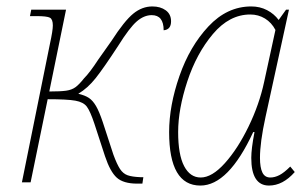

<svg xmlns="http://www.w3.org/2000/svg" viewBox="-20 -566 947 596"><path d="M306 -81 273 -182Q260 -221 249.5 -235Q239 -249 214 -253.5Q189 -258 128 -258L75 0H48L135 -430Q144 -471 144 -487Q144 -506 135 -511Q126 -516 93 -516H73L77 -536H185L133 -282Q168 -282 185.5 -284.5Q203 -287 214.5 -295.5Q226 -304 241 -323Q259 -341 285 -381Q310 -417 326 -439Q366 -501 393.5 -523.5Q421 -546 453 -546Q478 -546 494.5 -534Q511 -522 511 -500Q511 -474 488 -472Q488 -519 451 -519Q427 -519 404.5 -499.5Q382 -480 347 -424Q302 -355 277 -323.5Q252 -292 223 -275Q244 -270 256 -262Q268 -254 278 -237Q288 -220 299 -187L332 -86Q343 -56 352.5 -41.5Q362 -27 376 -22Q390 -17 416 -16H425L422 4H406Q363 4 342.5 -14.5Q322 -33 306 -81Z M505 -156Q505 -238 537 -330Q569 -422 627 -484Q685 -546 760 -546Q787 -546 809 -534.5Q831 -523 845 -504L868 -536H877L804 -202Q787 -124 787 -76Q787 -46 794.5 -30.5Q802 -15 819 -15Q833 -15 847.5 -22.5Q862 -30 881 -49L895 -32Q858 10 815 10Q760 10 760 -76Q760 -104 770 -156H766Q689 10 602 10Q505 10 505 -156ZM800 -312 835 -473Q823 -496 802.5 -508.5Q782 -521 757 -521Q692 -521 641 -460.5Q590 -400 561.5 -313.5Q533 -227 533 -156Q533 -86 551.5 -50.5Q570 -15 603 -15Q638 -15 678 -59.5Q718 -104 751.5 -173Q785 -242 800 -312Z"/></svg>

Font: Noto Serif NarrowThin
Style: Italic
Weight: 250
Width: 4
Italic angle: -12°
Designer: Monotype Design Team
Foundry: Monotype Imaging Inc.
Version: Version 1.001